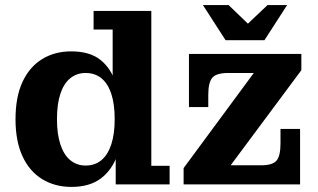

<svg xmlns="http://www.w3.org/2000/svg" viewBox="-20 -725 1249 755"><path d="M261 10Q196 10 146 -20.5Q96 -51 68.5 -110.5Q41 -170 41 -256Q41 -344 68.5 -403Q96 -462 145.5 -492.5Q195 -523 260 -523Q333 -523 375 -489.5Q417 -456 435.5 -396.5Q454 -337 454 -257L462 -255Q463 -179 442.5 -118.5Q422 -58 377.5 -24Q333 10 261 10ZM317 -74Q353 -74 378.5 -95Q404 -116 417.5 -157Q431 -198 431 -256Q431 -316 417.5 -356.5Q404 -397 378.5 -417.5Q353 -438 317 -438Q282 -438 256.5 -417.5Q231 -397 217.5 -356.5Q204 -316 204 -256Q204 -198 217.5 -157Q231 -116 256.5 -95Q282 -74 317 -74ZM435 0V-135L448 -261L423 -372V-609H348V-682H575V-73H647V0ZM702 -64 978 -438 1165 -449 887 -75ZM702 0V-64L887 -75H1160V0ZM723 -304V-438H877Q831 -438 815 -419.5Q799 -401 799 -352V-304ZM1006 -75Q1052 -75 1067.5 -93.5Q1083 -112 1083 -161V-218H1160V-75ZM723 -438V-513H1165V-449L978 -438ZM867 -567 778 -705H879L987 -601H922L1032 -705H1109L1020 -567Z"/></svg>

Font: Montagu Slab 144pt SemiBold
Style: Regular
Weight: 600
Version: Version 1.000